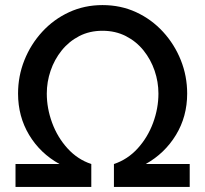

<svg xmlns="http://www.w3.org/2000/svg" viewBox="-20 -735 807 755"><path d="M41 0V-90H214Q138 -132 94.5 -204.5Q51 -277 51 -367Q51 -436 76 -498.5Q101 -561 146 -610Q191 -659 251.5 -687Q312 -715 383 -715Q455 -715 515.5 -687Q576 -659 621 -610Q666 -561 691 -498.5Q716 -436 716 -367Q716 -277 672 -204.5Q628 -132 553 -90H726V0H428V-90Q482 -108 521.5 -151.5Q561 -195 582 -252Q603 -309 603 -367Q603 -413 588 -457Q573 -501 544.5 -536.5Q516 -572 475 -593Q434 -614 383 -614Q332 -614 291.5 -593Q251 -572 222.5 -536.5Q194 -501 179 -457Q164 -413 164 -367Q164 -309 185 -252Q206 -195 245.5 -151.5Q285 -108 339 -90V0Z"/></svg>

Font: Raleway SemiBold
Style: Regular
Weight: 600
Designer: Matt McInerney, Pablo Impallari, Rodrigo Fuenzalida
Foundry: Matt McInerney, Pablo Impallari, Rodrigo Fuenzalida
Version: Version 4.026